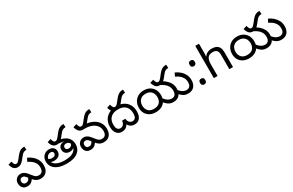

<svg xmlns="http://www.w3.org/2000/svg" viewBox="207 -2333 5976 3920"><g transform="rotate(-30 3195.0 -373.0)"><path d="M197 -425Q168 -425 141.5 -436Q115 -447 93 -477.5Q71 -508 55 -564L138 -591Q153 -536 167 -518Q181 -500 203 -500Q223 -500 240.5 -512.5Q258 -525 290 -565L321 -605Q355 -649 383.5 -675Q412 -701 444 -713Q476 -725 520 -725L526 -648Q491 -646 467.5 -637Q444 -628 424.5 -608.5Q405 -589 379 -556L356 -526Q328 -490 303 -468Q278 -446 252.5 -435.5Q227 -425 197 -425ZM485 12Q437 12 401.5 -6Q366 -24 336 -56Q306 -88 273 -131Q244 -171 223 -189Q202 -207 172 -207Q144 -207 125.5 -189Q107 -171 107 -136Q107 -105 126.5 -84Q146 -63 180 -63Q214 -63 236.5 -83Q259 -103 275 -141L328 -81Q309 -54 288 -33Q267 -12 240.5 0Q214 12 175 12Q122 12 90 -10Q58 -32 43.5 -66.5Q29 -101 29 -138Q29 -182 48 -214Q67 -246 99 -264Q131 -282 170 -282Q206 -282 234 -269.5Q262 -257 289 -230.5Q316 -204 348 -161Q375 -126 396 -105Q417 -84 439 -75.5Q461 -67 490 -67Q540 -67 566.5 -99.5Q593 -132 593 -193Q593 -251 570 -294.5Q547 -338 507 -369.5Q467 -401 417 -423L455 -500Q517 -474 567 -430Q617 -386 646.5 -327.5Q676 -269 676 -198Q676 -132 653.5 -85Q631 -38 588.5 -13Q546 12 485 12Z M1105 12Q984 12 904.5 -20.5Q825 -53 786 -109.5Q747 -166 747 -237Q747 -293 770.5 -335.5Q794 -378 835 -401.5Q876 -425 929 -425Q971 -425 1001 -409.5Q1031 -394 1047 -366Q1063 -338 1063 -301Q1063 -240 1021.5 -203.5Q980 -167 905 -167Q883 -167 863 -171.5Q843 -176 826 -183Q809 -190 794 -199L801 -270Q821 -255 843.5 -246Q866 -237 893 -237Q942 -237 962.5 -255Q983 -273 983 -301Q983 -327 967.5 -340.5Q952 -354 924 -354Q894 -354 870.5 -340Q847 -326 833 -302Q819 -278 819 -246V-241Q819 -198 839.5 -165.5Q860 -133 897 -111Q934 -89 985.5 -78Q1037 -67 1100 -67Q1183 -67 1237.5 -84Q1292 -101 1323 -128Q1354 -155 1366.5 -186Q1379 -217 1379 -246V-290Q1370 -317 1346 -335.5Q1322 -354 1287 -354Q1262 -354 1241.5 -339.5Q1221 -325 1221 -293Q1221 -271 1237 -254Q1253 -237 1287 -237Q1313 -237 1332 -246.5Q1351 -256 1362.5 -273.5Q1374 -291 1379 -314L1395 -224Q1380 -206 1362.5 -193Q1345 -180 1323.5 -173.5Q1302 -167 1274 -167Q1236 -167 1206 -182Q1176 -197 1159 -224.5Q1142 -252 1142 -290Q1142 -346 1177.5 -377.5Q1213 -409 1272 -409Q1278 -409 1285.5 -408Q1293 -407 1302 -405Q1311 -403 1319 -400L1307 -399Q1287 -409 1256 -415Q1225 -421 1193.5 -424.5Q1162 -428 1140 -428L1160 -496Q1237 -489 1293 -467.5Q1349 -446 1384.5 -413Q1420 -380 1437 -337.5Q1454 -295 1454 -245Q1454 -190 1433.5 -143Q1413 -96 1370.5 -61.5Q1328 -27 1262 -7.5Q1196 12 1105 12ZM1120 -425Q1091 -425 1064.5 -436Q1038 -447 1016 -477.5Q994 -508 978 -564L1061 -591Q1076 -536 1090 -518Q1104 -500 1126 -500Q1146 -500 1163.5 -512.5Q1181 -525 1213 -565L1244 -605Q1278 -649 1306.5 -675Q1335 -701 1367 -713Q1399 -725 1443 -725L1449 -648Q1414 -646 1390.5 -637Q1367 -628 1347.5 -608.5Q1328 -589 1302 -556L1279 -526Q1251 -490 1226 -468Q1201 -446 1175.5 -435.5Q1150 -425 1120 -425Z M1728 -425Q1699 -425 1672.5 -436Q1646 -447 1624 -477.5Q1602 -508 1586 -564L1669 -591Q1684 -536 1698 -518Q1712 -500 1734 -500Q1754 -500 1771.5 -512.5Q1789 -525 1821 -565L1852 -605Q1886 -649 1914.5 -675Q1943 -701 1975 -713Q2007 -725 2051 -725L2057 -648Q2022 -646 1998.5 -637Q1975 -628 1955.5 -608.5Q1936 -589 1910 -556L1887 -526Q1859 -490 1834 -468Q1809 -446 1783.5 -435.5Q1758 -425 1728 -425ZM1970 12Q1924 12 1889 -6Q1854 -24 1824.5 -56Q1795 -88 1762 -131Q1733 -171 1712 -189Q1691 -207 1661 -207Q1633 -207 1614.5 -189Q1596 -171 1596 -136Q1596 -105 1615.5 -84Q1635 -63 1669 -63Q1703 -63 1725.5 -83Q1748 -103 1764 -141L1817 -81Q1798 -54 1777 -33Q1756 -12 1729.5 0Q1703 12 1664 12Q1611 12 1579 -10Q1547 -32 1532.5 -66.5Q1518 -101 1518 -138Q1518 -182 1537 -214Q1556 -246 1588 -264Q1620 -282 1659 -282Q1695 -282 1723 -269.5Q1751 -257 1778 -230.5Q1805 -204 1837 -161Q1864 -126 1885 -105Q1906 -84 1927 -75.5Q1948 -67 1975 -67Q2028 -67 2055 -99Q2082 -131 2082 -192Q2082 -249 2059 -292.5Q2036 -336 1995 -365.5Q1954 -395 1899 -410Q1844 -425 1781 -425H1732L1815 -500Q1926 -493 2004.5 -452.5Q2083 -412 2124 -345.5Q2165 -279 2165 -194Q2165 -135 2144 -88Q2123 -41 2079.5 -14.5Q2036 12 1970 12Z M2523 -425Q2494 -425 2467.5 -436Q2441 -447 2419 -477.5Q2397 -508 2381 -564L2464 -591Q2479 -536 2493 -518Q2507 -500 2529 -500Q2549 -500 2566.5 -512.5Q2584 -525 2616 -565L2647 -605Q2681 -649 2709.5 -675Q2738 -701 2770 -713Q2802 -725 2846 -725L2852 -648Q2817 -646 2793.5 -637Q2770 -628 2750.5 -608.5Q2731 -589 2705 -556L2682 -526Q2654 -490 2629 -468Q2604 -446 2578.5 -435.5Q2553 -425 2523 -425ZM2704 12Q2667 12 2638 2Q2609 -8 2586.5 -30.5Q2564 -53 2543 -90L2562 -92Q2541 -49 2515 -26.5Q2489 -4 2460 4Q2431 12 2398 12Q2325 12 2280 -44Q2235 -100 2235 -200Q2235 -289 2274 -356.5Q2313 -424 2385 -462Q2457 -500 2557 -500Q2657 -500 2727 -461.5Q2797 -423 2834 -355.5Q2871 -288 2871 -200Q2871 -132 2850.5 -84.5Q2830 -37 2792.5 -12.5Q2755 12 2704 12ZM2696 -67Q2738 -67 2763 -98Q2788 -129 2788 -202Q2788 -267 2763.5 -317Q2739 -367 2689.5 -396Q2640 -425 2564 -425H2549Q2474 -425 2422.5 -397.5Q2371 -370 2344.5 -320.5Q2318 -271 2318 -205Q2318 -130 2342.5 -98.5Q2367 -67 2410 -67Q2455 -67 2482.5 -99.5Q2510 -132 2514 -185H2592Q2596 -124 2627.5 -95.5Q2659 -67 2696 -67Z M2941 -236Q2941 -314 2974 -373.5Q3007 -433 3065.5 -466.5Q3124 -500 3202 -500Q3281 -500 3339.5 -467.5Q3398 -435 3431 -376Q3464 -317 3464 -237Q3464 -163 3432 -106.5Q3400 -50 3341 -19Q3282 12 3202 12Q3123 12 3064.5 -19Q3006 -50 2973.5 -105.5Q2941 -161 2941 -236ZM3024 -245Q3024 -167 3069 -117Q3114 -67 3202 -67Q3262 -67 3301.5 -89Q3341 -111 3361 -150.5Q3381 -190 3381 -240Q3381 -290 3361.5 -331Q3342 -372 3302.5 -396.5Q3263 -421 3202 -421Q3141 -421 3101.5 -396.5Q3062 -372 3043 -332Q3024 -292 3024 -245ZM3615 12Q3548 12 3497.5 -22Q3447 -56 3408 -111L3448 -176Q3476 -139 3503.5 -115Q3531 -91 3560.5 -79Q3590 -67 3622 -67Q3673 -67 3700 -99.5Q3727 -132 3727 -193Q3727 -251 3703.5 -295Q3680 -339 3639.5 -371Q3599 -403 3548 -426L3585 -492Q3647 -466 3698 -422.5Q3749 -379 3779.5 -322.5Q3810 -266 3810 -199Q3810 -100 3760 -44Q3710 12 3615 12ZM3962 12Q3895 12 3844.5 -22Q3794 -56 3755 -111L3795 -176Q3823 -139 3850.5 -115Q3878 -91 3907.5 -79Q3937 -67 3969 -67Q4020 -67 4047 -99.5Q4074 -132 4074 -193Q4074 -251 4050.5 -294.5Q4027 -338 3987.5 -369.5Q3948 -401 3898 -423L3935 -500Q3997 -474 4047 -430Q4097 -386 4127 -328Q4157 -270 4157 -199Q4157 -100 4107 -44Q4057 12 3962 12ZM3541 -425Q3512 -425 3485.5 -436Q3459 -447 3437 -477.5Q3415 -508 3399 -564L3482 -591Q3497 -536 3511 -518Q3525 -500 3547 -500Q3567 -500 3584.5 -512.5Q3602 -525 3634 -565L3665 -605Q3699 -649 3727.5 -675Q3756 -701 3788 -713Q3820 -725 3864 -725L3870 -648Q3835 -646 3811.5 -637Q3788 -628 3768.5 -608.5Q3749 -589 3723 -556L3700 -526Q3672 -490 3647 -468Q3622 -446 3596.5 -435.5Q3571 -425 3541 -425Z M4339 -414Q4313 -414 4295 -430Q4277 -446 4277 -482Q4277 -520 4295 -535Q4313 -550 4339 -550Q4365 -550 4383 -535Q4401 -520 4401 -482Q4401 -446 4383 -430Q4365 -414 4339 -414ZM4339 14Q4313 14 4295 -2Q4277 -18 4277 -54Q4277 -92 4295 -107Q4313 -122 4339 -122Q4365 -122 4383 -107Q4401 -92 4401 -54Q4401 -18 4383 -2Q4365 14 4339 14Z M4659 -537Q4659 -518 4657.5 -498Q4656 -478 4654 -462H4660Q4677 -490 4703 -508Q4729 -526 4761 -535.5Q4793 -545 4827 -545Q4892 -545 4935.5 -524.5Q4979 -504 5001 -461Q5023 -418 5023 -349V0H4936V-343Q4936 -408 4907 -440Q4878 -472 4816 -472Q4726 -472 4692.5 -421.5Q4659 -371 4659 -277V0H4571V-760H4659Z M5139 -236Q5139 -314 5172 -373.5Q5205 -433 5263.5 -466.5Q5322 -500 5400 -500Q5479 -500 5537.5 -467.5Q5596 -435 5629 -376Q5662 -317 5662 -237Q5662 -163 5630 -106.5Q5598 -50 5539 -19Q5480 12 5400 12Q5321 12 5262.5 -19Q5204 -50 5171.5 -105.5Q5139 -161 5139 -236ZM5222 -245Q5222 -167 5267 -117Q5312 -67 5400 -67Q5460 -67 5499.5 -89Q5539 -111 5559 -150.5Q5579 -190 5579 -240Q5579 -290 5559.5 -331Q5540 -372 5500.5 -396.5Q5461 -421 5400 -421Q5339 -421 5299.5 -396.5Q5260 -372 5241 -332Q5222 -292 5222 -245ZM5813 12Q5746 12 5695.5 -22Q5645 -56 5606 -111L5646 -176Q5674 -139 5701.5 -115Q5729 -91 5758.5 -79Q5788 -67 5820 -67Q5871 -67 5898 -99.5Q5925 -132 5925 -193Q5925 -251 5901.5 -295Q5878 -339 5837.5 -371Q5797 -403 5746 -426L5783 -492Q5845 -466 5896 -422.5Q5947 -379 5977.5 -322.5Q6008 -266 6008 -199Q6008 -100 5958 -44Q5908 12 5813 12ZM6160 12Q6093 12 6042.5 -22Q5992 -56 5953 -111L5993 -176Q6021 -139 6048.5 -115Q6076 -91 6105.5 -79Q6135 -67 6167 -67Q6218 -67 6245 -99.5Q6272 -132 6272 -193Q6272 -251 6248.5 -294.5Q6225 -338 6185.5 -369.5Q6146 -401 6096 -423L6133 -500Q6195 -474 6245 -430Q6295 -386 6325 -328Q6355 -270 6355 -199Q6355 -100 6305 -44Q6255 12 6160 12ZM5739 -425Q5710 -425 5683.5 -436Q5657 -447 5635 -477.5Q5613 -508 5597 -564L5680 -591Q5695 -536 5709 -518Q5723 -500 5745 -500Q5765 -500 5782.5 -512.5Q5800 -525 5832 -565L5863 -605Q5897 -649 5925.5 -675Q5954 -701 5986 -713Q6018 -725 6062 -725L6068 -648Q6033 -646 6009.5 -637Q5986 -628 5966.5 -608.5Q5947 -589 5921 -556L5898 -526Q5870 -490 5845 -468Q5820 -446 5794.5 -435.5Q5769 -425 5739 -425Z"/></g></svg>

Font: hexltelugu05
Style: Book
Weight: 400
Designer: Jelle Bosma - Monotype Design Team
Foundry: Monotype Imaging Inc.
Version: Version 2.003